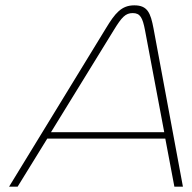

<svg xmlns="http://www.w3.org/2000/svg" viewBox="-20 -699 719 719"><path d="M376 -592 14 0H46L157 -180H599L633 0H665L555 -592C544 -650 533 -679 483 -679C435 -679 411 -650 376 -592ZM171 -204 406 -586C436 -635 450 -650 477 -650C505 -650 514 -633 523 -586L595 -204Z"/></svg>

Font: LT Wave Thin
Style: Italic
Weight: 100
Designer: Daniel Lyons
Version: Version 2.5 (Glyphs App)